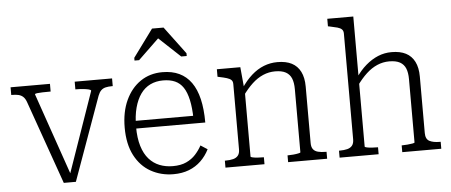

<svg xmlns="http://www.w3.org/2000/svg" viewBox="-52 -910 2452 1044"><g transform="rotate(-5 1174.0 -388.5)"><path d="M449 -480Q449 -485 437.5 -488Q426 -491 408 -493Q390 -495 369 -495H364V-537H568V-495H563Q544 -495 529 -491.5Q514 -488 504 -478Q494 -468 487 -450L323 6H257L96 -450Q89 -469 78.5 -478.5Q68 -488 53.5 -491.5Q39 -495 19 -495H14V-537H229V-495H224Q203 -495 184.5 -494.5Q166 -494 154.5 -492.5Q143 -491 143 -487L305 -19L291 -27Z M675 -263Q675 -202 688.5 -158Q702 -114 726.5 -86.5Q751 -59 784 -46Q817 -33 856 -33Q900 -33 930 -47Q960 -61 980.5 -83.5Q1001 -106 1015 -132L1052 -108Q1034 -72 1006 -45Q978 -18 940.5 -3.5Q903 11 856 11Q788 11 732.5 -20Q677 -51 645 -112.5Q613 -174 613 -264Q613 -350 642.5 -413.5Q672 -477 723.5 -512Q775 -547 843 -547Q896 -547 935 -528.5Q974 -510 1000 -473.5Q1026 -437 1039 -382.5Q1052 -328 1052 -254H657V-296H1009L990 -279Q989 -340 979.5 -383Q970 -426 952.5 -452Q935 -478 908 -490Q881 -502 843 -502Q804 -502 773 -487Q742 -472 720.5 -442Q699 -412 687 -367.5Q675 -323 675 -263ZM871 -788H808L698 -638V-623H723L859 -754L814 -753L953 -623H983V-638Z M1140 0V-38H1144Q1168 -38 1185.5 -42.5Q1203 -47 1212.5 -59Q1222 -71 1222 -93V-449Q1222 -464 1214 -471.5Q1206 -479 1190 -484Q1174 -489 1149 -494L1140 -496V-537H1268L1279 -419L1281 -415V-48Q1281 -45 1292.5 -42.5Q1304 -40 1320 -39Q1336 -38 1349 -38H1353V0ZM1695 0H1482V-37H1485Q1498 -37 1514 -38.5Q1530 -40 1541.5 -42.5Q1553 -45 1553 -47V-392Q1553 -428 1543.5 -451Q1534 -474 1512.5 -486Q1491 -498 1454 -498Q1420 -498 1388.5 -484.5Q1357 -471 1328.5 -444.5Q1300 -418 1273 -380L1270 -421Q1298 -463 1329.5 -491Q1361 -519 1396.5 -533Q1432 -547 1471 -547Q1518 -547 1549 -531Q1580 -515 1596.5 -482.5Q1613 -450 1613 -401V-93Q1613 -71 1622 -59Q1631 -47 1648.5 -42.5Q1666 -38 1690 -38H1695Z M1904 -758V-48Q1904 -45 1915.5 -42.5Q1927 -40 1943 -39Q1959 -38 1972 -38H1976V0H1763V-38H1767Q1791 -38 1808.5 -42.5Q1826 -47 1835.5 -59Q1845 -71 1845 -93V-670Q1845 -685 1837 -693Q1829 -701 1813 -705.5Q1797 -710 1772 -715L1762 -717V-758ZM2318 0H2105V-37H2108Q2121 -37 2137 -38.5Q2153 -40 2164.5 -42Q2176 -44 2176 -47V-392Q2176 -428 2166.5 -451Q2157 -474 2135.5 -486Q2114 -498 2077 -498Q2043 -498 2011.5 -484.5Q1980 -471 1951.5 -444.5Q1923 -418 1896 -380L1893 -421Q1921 -463 1953 -490.5Q1985 -518 2020 -532.5Q2055 -547 2094 -547Q2141 -547 2172 -531Q2203 -515 2219.5 -482.5Q2236 -450 2236 -401V-93Q2236 -60 2256.5 -49Q2277 -38 2313 -38H2318Z"/></g></svg>

Font: Roboto Serif SemiCondensed ExtraLight
Style: Regular
Weight: 250
Width: 4
Designer: Greg Gazdowicz
Foundry: Commercial Type
Version: Version 1.007